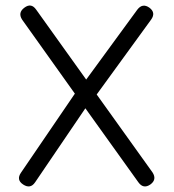

<svg xmlns="http://www.w3.org/2000/svg" viewBox="-20 -675 631 695"><path d="M107 -15Q90 10 64 -7Q38 -24 56 -50L251 -336L60 -604Q44 -629 68 -647Q93 -666 111 -640L292 -387L477 -640Q496 -665 521 -647Q545 -629 527 -604L330 -333L532 -51Q549 -25 524 -7Q499 10 481 -15L289 -283Z"/></svg>

Font: Jura Medium
Style: Regular
Weight: 500
Designer: Daniel Johnson, Alexei Vanyashin
Foundry: Daniel Johnson
Version: Version 5.103